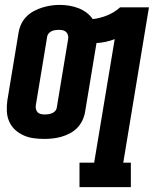

<svg xmlns="http://www.w3.org/2000/svg" viewBox="-20 -560 640 785"><path d="M305 205V105H365L449 -400Q431 -393 412 -389Q393 -385 375 -384Q374 -383 374 -382.5Q374 -382 374 -381L328 -103Q325 -85 317 -68Q309 -51 296 -37.5Q283 -24 266 -15Q249 -6 231.5 -1Q214 4 196 6Q178 8 161 8Q139 8 117 5Q95 2 75.5 -7Q56 -16 41 -30Q26 -44 17.5 -63.5Q9 -83 8 -105Q7 -127 10 -149L56 -427Q59 -445 67 -462Q75 -479 88.5 -492.5Q102 -506 119 -515Q136 -524 154 -529.5Q172 -535 189.5 -537.5Q207 -540 225 -540Q245 -540 264.5 -536.5Q284 -533 301 -526.5Q318 -520 333.5 -508.5Q349 -497 359 -482Q388 -485 418 -497Q448 -509 471 -530H589L484 105H515V205ZM163 -92Q170 -92 177.5 -93Q185 -94 192.5 -97Q200 -100 205.5 -106Q211 -112 212 -119L258 -397Q260 -406 258.5 -414Q257 -422 251.5 -428Q246 -434 238 -436Q230 -438 221 -438Q214 -438 206.5 -437Q199 -436 192 -433Q185 -430 179.5 -424Q174 -418 173 -411L127 -133Q125 -124 126.5 -116Q128 -108 133 -102Q138 -96 146 -94Q154 -92 163 -92Z"/></svg>

Font: Iosevka Curly Slab Extended
Style: Bold Italic
Weight: 700
Width: 7
Italic angle: -9°
Monospace: yes
Designer: Belleve Invis
Foundry: Belleve Invis
Version: Version 11.0.0; ttfautohint (v1.8.3)